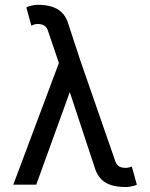

<svg xmlns="http://www.w3.org/2000/svg" viewBox="-20 -753 612 783"><path d="M307.1 -507.8 451.2 -92.8Q454.1 -85 459.7 -79.3Q465.3 -73.7 473.4 -71Q481.4 -68.4 492.2 -68.4Q498 -68.4 505.6 -70.1Q513.2 -71.8 517.6 -74.2L538.1 0Q532.7 2.9 524.9 5.1Q517.1 7.3 508.5 8.5Q500 9.8 492.2 9.8Q460.4 9.8 436 2.7Q411.6 -4.4 395 -20Q378.4 -35.6 369.1 -61L264.6 -377.4L127.9 0H34.2L220.2 -496.1L174.3 -630.9Q171.4 -639.2 165.8 -644.5Q160.2 -649.9 152.1 -652.6Q144 -655.3 133.3 -655.3Q127.4 -655.3 119.9 -653.1Q112.3 -650.9 107.9 -648.4L87.4 -722.7Q92.8 -726.1 100.6 -728.3Q108.4 -730.5 116.9 -731.9Q125.5 -733.4 133.3 -733.4Q165 -733.4 189.5 -726.3Q213.9 -719.2 230.5 -703.6Q247.1 -688 256.3 -662.6Z"/></svg>

Font: Giphurs SC
Style: Regular
Weight: 400
Version: Version 0.920